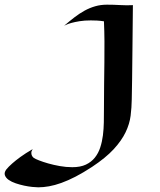

<svg xmlns="http://www.w3.org/2000/svg" viewBox="-23 -759 689 829"><path d="M550.8 -736.8Q549.8 -619.1 548.8 -541Q547.9 -462.9 547.4 -416Q546.4 -360.8 545.9 -330.1Q545.4 -294.9 541 -259.5Q536.6 -224.1 519.3 -188Q502 -151.9 467.8 -114.7Q433.6 -77.6 374 -38.1Q335.9 -13.2 303.2 3.7Q270.5 20.5 241.9 30.8Q213.4 41 188.7 45.4Q164.1 49.8 142.1 49.8Q132.8 49.8 116.2 48.1Q99.6 46.4 81.3 42.5Q63 38.6 44.9 32.5Q26.9 26.4 14.6 17.8Q2.4 9.3 -1.7 -2Q-5.9 -13.2 3.9 -26.9Q13.7 -39.1 29.8 -53.2Q43.5 -65.4 65.2 -81.3Q86.9 -97.2 118.2 -115.2Q112.3 -106.4 112.3 -99.4Q112.3 -92.3 114.7 -87.4Q117.2 -81.5 123 -77.1Q128.4 -73.2 145 -66.7Q161.6 -60.1 184.6 -53.5Q207.5 -46.9 234.9 -42Q262.2 -37.1 289.1 -37.1Q324.2 -37.1 347.9 -48.3Q371.6 -59.6 386.7 -78.6Q401.9 -97.7 409.9 -122.6Q418 -147.5 421.4 -174.8Q424.8 -202.1 425.3 -230.5Q425.8 -258.8 425.8 -284.2Q425.8 -341.8 426.5 -392.8Q427.2 -443.8 427.7 -490.5Q428.2 -537.1 428 -580.8Q427.7 -624.5 425.8 -667Q410.2 -669.4 396 -670.2Q381.8 -670.9 369.1 -670.9Q341.8 -670.9 321 -667.5Q300.3 -664.1 285.9 -660.2Q271.5 -656.2 263.4 -652.3Q255.4 -648.4 253.9 -647.9Q276.9 -667.5 298.3 -684.1Q319.8 -700.7 342 -712.9Q364.3 -725.1 387.9 -731.9Q411.6 -738.8 439 -738.8Q466.8 -738.8 496.1 -737.1Q525.4 -735.4 550.8 -736.8Z"/></svg>

Font: Eagle Lake
Style: Regular
Weight: 400
Designer: Astigmatic (AOETI)
Foundry: Astigmatic (AOETI)
Version: Version 1.000